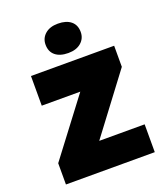

<svg xmlns="http://www.w3.org/2000/svg" viewBox="-166 -1063 1034 1180"><g transform="rotate(-20 350.5 -473.0)"><path d="M60 0V-139L338 -506H86V-700H630V-562L344 -182H641V0ZM351 -754Q297 -754 266.5 -779Q236 -804 236 -850Q236 -892 267 -919Q298 -946 351 -946Q405 -946 435.5 -921Q466 -896 466 -850Q466 -808 435 -781Q404 -754 351 -754Z"/></g></svg>

Font: Lexend Black
Style: Regular
Weight: 900
Designer: Bonnie Shaver-Troup, Thomas Jockin
Foundry: Lexend
Version: Version 1.007; ttfautohint (v1.8.3)